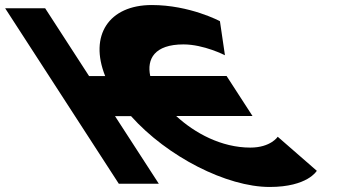

<svg xmlns="http://www.w3.org/2000/svg" viewBox="-408 -735 1387 767"><path d="M591.9 -145.4C476.2 -145.4 369.5 -203.6 296.1 -271.4L295.9 -271.6H600.7L497.2 -431.4H192.2C177.7 -499.1 208.9 -557.6 324.9 -557.6C406.5 -557.6 490.6 -514.3 490.6 -514.3L470.6 -650.3C470.6 -650.3 350.5 -714.9 198.4 -714.9C26.9 -714.9 -52.8 -593.5 12.2 -431H-52.1L-227.7 -702.1H-387.5L66.7 -0.9H226.5L51.4 -271.2H115.4C260.5 -108.8 497.9 11.9 669.1 11.9C821.2 11.9 857.6 -52.7 857.6 -52.7L701.5 -188.7C701.5 -188.7 673.5 -145.4 591.9 -145.4Z"/></svg>

Font: Hussar
Style: BdOpOblSeven
Weight: 700
Foundry: Cannot Into Space Fonts
Version: Version 2.00